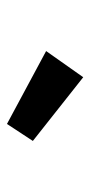

<svg xmlns="http://www.w3.org/2000/svg" viewBox="123 -961 254 540"><g transform="rotate(90 250.0 -691.0)"><path d="M328.6 -583.6 123.6 -693.7 197.2 -798.1 376.4 -656.4Z"/></g></svg>

Font: Lexend Exa
Style: Regular
Weight: 400
Designer: Bonnie Shaver-Troup, Thomas Jockin
Foundry: Lexend
Version: Version 1.007